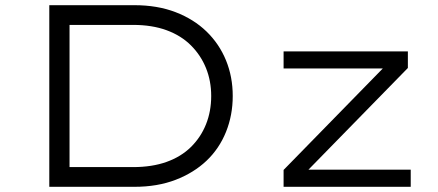

<svg xmlns="http://www.w3.org/2000/svg" viewBox="-20 -720 1689 740"><path d="M170 0V-700H498Q587 -700 657 -673Q727 -646 776 -598.5Q825 -551 851 -487.5Q877 -424 877 -350Q877 -276 851 -211.5Q825 -147 776 -100.5Q727 -54 657 -27Q587 0 498 0ZM248 -62 239 -76H493Q566 -76 622 -96Q678 -116 716 -153.5Q754 -191 774 -241Q794 -291 794 -350Q794 -408 774 -457.5Q754 -507 716 -545Q678 -583 622 -603.5Q566 -624 493 -624H236L248 -636ZM1073 0V-65L1468 -469L1488 -456H1073V-522H1552V-458L1157 -54L1140 -66H1563V0Z"/></svg>

Font: Lexend Tera Light
Style: Regular
Weight: 300
Designer: Bonnie Shaver-Troup, Thomas Jockin
Foundry: Lexend
Version: Version 1.007